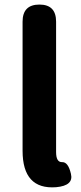

<svg xmlns="http://www.w3.org/2000/svg" viewBox="-20 -818 355 842"><path d="M79 -157V-723Q79 -798 153 -798Q226 -798 226 -723V-151Q226 -106 252.5 -107Q279 -108 291 -56Q304 -4 226 3Q79 14 79 -157Z"/></svg>

Font: Resource Han Rounded JP
Style: Bold
Weight: 700
Designer: Cyano Hao (round all glyphs); Ryoko NISHIZUKA 西塚涼子 (kana, bopomofo & ideographs); Paul D. Hunt (Latin, Greek & Cyrillic)
Foundry: Cyano Hao
Version: 0.990